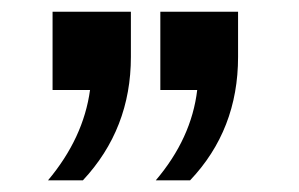

<svg xmlns="http://www.w3.org/2000/svg" viewBox="-20 -875 510 328"><path d="M69.8 -855H203.6V-777.8Q203.6 -654.8 121.6 -566.9H62Q122.6 -639.2 133.8 -721.2H69.8ZM253.9 -855H386.7V-777.8Q386.7 -653.3 304.7 -566.9H246.1Q307.1 -638.7 316.9 -721.2H253.9Z"/></svg>

Font: FORM UDPGothic
Style: Regular
Weight: 400
Foundry: Pronama LLC
Version: Version 1.05101